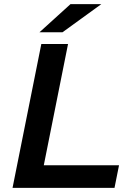

<svg xmlns="http://www.w3.org/2000/svg" viewBox="-20 -914 639 934"><path d="M181 -700H311L193 -110H559L537 0H41ZM323 -894H473L284 -757H172Z"/></svg>

Font: Montserrat Alternates SemiBold
Style: Italic
Weight: 600
Italic angle: -11.3°
Designer: Julieta Ulanovsky
Foundry: Julieta Ulanovsky
Version: Version 7.200